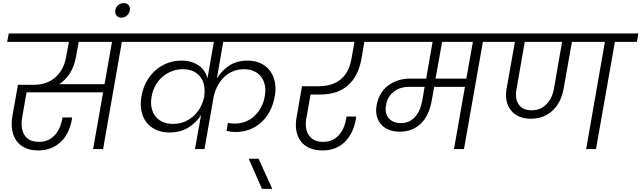

<svg xmlns="http://www.w3.org/2000/svg" viewBox="-20 -954 4106 1229"><path d="M466 -588Q454 -524 425 -481.5Q396 -439 359 -415H649L697 -686H484ZM36 -740H911L901 -686H760L640 0H576L640 -363H150L122 -203Q110 -134 136.5 -90Q163 -46 231 -46Q263 -46 288.5 -58Q314 -70 332.5 -91Q351 -112 363 -140.5Q375 -169 380 -202H442Q436 -157 419 -118Q402 -79 374.5 -51Q347 -23 309.5 -7Q272 9 225 9Q177 9 142 -7Q107 -23 86 -52Q65 -81 58 -121Q51 -161 59 -209L95 -411H193Q281 -411 334.5 -459Q388 -507 403 -588L421 -686H26Z M757 -841Q737 -841 726 -854.5Q715 -868 718 -888Q721 -908 736.5 -921Q752 -934 772 -934Q793 -934 803.5 -921Q814 -908 811 -888Q808 -868 792.5 -854.5Q777 -841 757 -841Z M1267 -218Q1237 -170 1186.5 -138Q1136 -106 1064 -106Q1018 -106 980.5 -122.5Q943 -139 919 -169Q895 -199 885.5 -242.5Q876 -286 886 -340Q895 -392 919 -434Q943 -476 976.5 -505Q1010 -534 1052 -550Q1094 -566 1141 -566Q1178 -566 1206 -557Q1234 -548 1254.5 -533Q1275 -518 1288.5 -497.5Q1302 -477 1308 -453L1349 -686H843L853 -740H1913L1904 -686H1409L1368 -451Q1396 -499 1445 -532.5Q1494 -566 1566 -566Q1611 -566 1647 -549.5Q1683 -533 1706.5 -503Q1730 -473 1739 -431Q1748 -389 1739 -338Q1729 -283 1706 -240.5Q1683 -198 1650 -168.5Q1617 -139 1575.5 -124Q1534 -109 1489 -109Q1473 -109 1457.5 -111Q1442 -113 1430 -116L1439 -168Q1449 -165 1461 -164Q1473 -163 1485 -163Q1518 -163 1549 -174.5Q1580 -186 1605.5 -208.5Q1631 -231 1649.5 -264Q1668 -297 1675 -339Q1682 -378 1675 -410Q1668 -442 1650 -464.5Q1632 -487 1604.5 -499Q1577 -511 1543 -511Q1499 -511 1465 -495Q1431 -479 1407 -453Q1383 -427 1368 -395Q1353 -363 1347 -331L1289 0H1228ZM1088 -161Q1132 -161 1166.5 -177Q1201 -193 1225.5 -217.5Q1250 -242 1265 -271.5Q1280 -301 1286 -329L1288 -338H1287Q1292 -368 1288 -398.5Q1284 -429 1268 -454Q1252 -479 1223 -495Q1194 -511 1149 -511Q1115 -511 1082.5 -499Q1050 -487 1023 -465Q996 -443 977 -410.5Q958 -378 951 -338Q943 -296 950.5 -263Q958 -230 976.5 -207.5Q995 -185 1023.5 -173Q1052 -161 1088 -161Z M1572 62H1635L1723 255H1657Z M1856 -740H2450L2441 -686H2312L2294 -579Q2274 -467 2208 -408Q2142 -349 2030 -349H1968L1942 -203Q1935 -169 1938.5 -140Q1942 -111 1955.5 -90Q1969 -69 1992 -57.5Q2015 -46 2048 -46Q2108 -46 2146 -85.5Q2184 -125 2195 -191L2198 -208H2260Q2259 -203 2258.5 -199Q2258 -195 2258 -192Q2242 -100 2187 -45.5Q2132 9 2044 9Q1996 9 1960.5 -7Q1925 -23 1904 -51.5Q1883 -80 1876.5 -119.5Q1870 -159 1879 -206L1913 -402H2020Q2107 -402 2160.5 -445.5Q2214 -489 2230 -579L2249 -686H1846Z M2546 -166Q2599 -166 2634.5 -203.5Q2670 -241 2683 -310L2698 -398H2597Q2541 -398 2500.5 -367Q2460 -336 2451 -281Q2441 -228 2468.5 -197Q2496 -166 2546 -166ZM3007 -686H2810L2768 -451H2965ZM2392 -740H3221L3211 -686H3071L2950 0H2886L2956 -398H2759L2744 -313Q2727 -214 2673.5 -162.5Q2620 -111 2539 -111Q2500 -111 2469 -123.5Q2438 -136 2418.5 -158.5Q2399 -181 2391.5 -212Q2384 -243 2391 -281Q2398 -321 2417 -353Q2436 -385 2464.5 -406.5Q2493 -428 2529 -439.5Q2565 -451 2605 -451H2708L2749 -686H2382Z M3382 -248Q3439 -248 3476.5 -285.5Q3514 -323 3525 -382L3578 -686H3339L3286 -382Q3275 -323 3300.5 -285.5Q3326 -248 3382 -248ZM3163 -740H4066L4057 -686H3916L3795 0H3732L3852 -686H3641L3588 -388Q3581 -346 3563.5 -310Q3546 -274 3519.5 -248.5Q3493 -223 3457.5 -208.5Q3422 -194 3379 -194Q3336 -194 3303.5 -208Q3271 -222 3250.5 -247.5Q3230 -273 3222.5 -309Q3215 -345 3223 -388L3276 -686H3153Z"/></svg>

Font: SVN-Poppins Light
Style: Italic
Weight: 300
Italic angle: -10°
Designer: Ninad Kale (Devanagari), Jonny Pinhorn (Latin)
Foundry: Indian Type Foundry
Version: Version 3.002 2017; ttfautohint (v1.8.3)